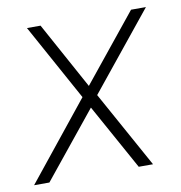

<svg xmlns="http://www.w3.org/2000/svg" viewBox="-90 -591 615 652"><g transform="rotate(-10 218.0 -265.0)"><path d="M44.9 -529.8H91.8L217.8 -299.8L403.8 -529.8H455.1L240.2 -264.2L386.2 0H336.9L211.9 -226.1L28.8 0H-23.9L189.9 -266.1Z"/></g></svg>

Font: Cooper Hewitt
Style: Light Italic
Weight: 704
Designer: Village Type and Design LLC
Foundry: Cooper Hewitt Smithsonian Design Museum
Version: 1.000